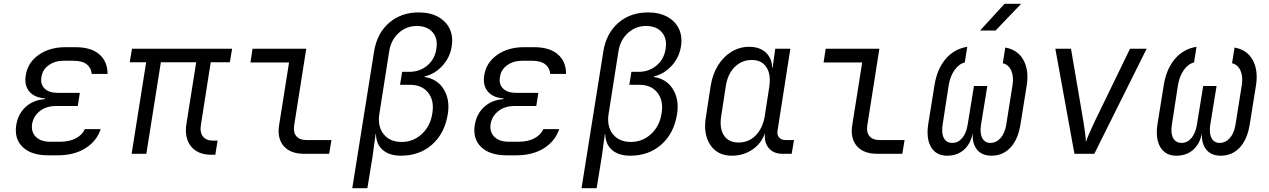

<svg xmlns="http://www.w3.org/2000/svg" viewBox="-20 -805 6640 1005"><path d="M282 8H232Q144 8 99 -35Q54 -78 65 -150Q74 -208 114 -245Q154 -282 215 -286V-290Q160 -294 133 -326.5Q106 -359 115 -412Q125 -477 182 -517.5Q239 -558 323 -558H375Q457 -558 500 -520.5Q543 -483 543 -418H460Q458 -449 434.5 -468Q411 -487 364 -487H313Q267 -487 234.5 -463.5Q202 -440 197 -402Q190 -365 213 -342Q236 -319 281 -319H398L387 -250H272Q222 -250 188.5 -223.5Q155 -197 148 -156Q142 -114 168 -88.5Q194 -63 244 -63H293Q343 -63 377 -81Q411 -99 424 -129H507Q486 -66 427 -29Q368 8 282 8Z M1086 5Q1015 5 979.5 -39.5Q944 -84 956 -158L1007 -479H822L746 0H669L745 -479H659L671 -550H1195L1183 -479H1083L1032 -154Q1025 -113 1042 -91Q1059 -69 1094 -69H1119L1107 5Z M1572 0Q1500 0 1465 -40.5Q1430 -81 1441 -150L1493 -478H1291L1302 -550H1583L1520 -150Q1514 -113 1531 -92.5Q1548 -72 1583 -72H1715L1703 0Z M1824 180 1938 -535Q1953 -630 2016 -685Q2079 -740 2172 -740Q2231 -740 2273 -717Q2315 -694 2334 -653.5Q2353 -613 2344 -560Q2335 -504 2296 -461Q2257 -418 2203 -405V-402Q2269 -392 2302.5 -338Q2336 -284 2324 -208Q2308 -107 2242 -48.5Q2176 10 2079 10Q2018 10 1983.5 -20Q1949 -50 1948 -103H1946L1930 15L1903 180ZM2082 -62Q2143 -62 2188 -103.5Q2233 -145 2243 -212Q2254 -278 2221.5 -319.5Q2189 -361 2127 -361H2074L2085 -429H2123Q2177 -429 2216.5 -462Q2256 -495 2264 -549Q2273 -603 2244.5 -636Q2216 -669 2161 -669Q2107 -669 2066.5 -632Q2026 -595 2017 -535L1966 -211Q1955 -145 1987.5 -103.5Q2020 -62 2082 -62Z M2682 8H2632Q2544 8 2499 -35Q2454 -78 2465 -150Q2474 -208 2514 -245Q2554 -282 2615 -286V-290Q2560 -294 2533 -326.5Q2506 -359 2515 -412Q2525 -477 2582 -517.5Q2639 -558 2723 -558H2775Q2857 -558 2900 -520.5Q2943 -483 2943 -418H2860Q2858 -449 2834.5 -468Q2811 -487 2764 -487H2713Q2667 -487 2634.5 -463.5Q2602 -440 2597 -402Q2590 -365 2613 -342Q2636 -319 2681 -319H2798L2787 -250H2672Q2622 -250 2588.5 -223.5Q2555 -197 2548 -156Q2542 -114 2568 -88.5Q2594 -63 2644 -63H2693Q2743 -63 2777 -81Q2811 -99 2824 -129H2907Q2886 -66 2827 -29Q2768 8 2682 8Z M3024 180 3138 -535Q3153 -630 3216 -685Q3279 -740 3372 -740Q3431 -740 3473 -717Q3515 -694 3534 -653.5Q3553 -613 3544 -560Q3535 -504 3496 -461Q3457 -418 3403 -405V-402Q3469 -392 3502.5 -338Q3536 -284 3524 -208Q3508 -107 3442 -48.5Q3376 10 3279 10Q3218 10 3183.5 -20Q3149 -50 3148 -103H3146L3130 15L3103 180ZM3282 -62Q3343 -62 3388 -103.5Q3433 -145 3443 -212Q3454 -278 3421.5 -319.5Q3389 -361 3327 -361H3274L3285 -429H3323Q3377 -429 3416.5 -462Q3456 -495 3464 -549Q3473 -603 3444.5 -636Q3416 -669 3361 -669Q3307 -669 3266.5 -632Q3226 -595 3217 -535L3166 -211Q3155 -145 3187.5 -103.5Q3220 -62 3282 -62Z M3810 10Q3736 10 3698 -46.5Q3660 -103 3675 -193L3700 -356Q3710 -417 3738.5 -463Q3767 -509 3809.5 -534.5Q3852 -560 3901 -560Q3956 -560 3988.5 -530Q4021 -500 4022 -450H4024L4038 -550H4117L4050 -121Q4046 -99 4058 -85.5Q4070 -72 4091 -72H4136L4124 0H4076Q4028 0 4003 -31Q3978 -62 3985 -110Q3966 -55 3919 -22.5Q3872 10 3810 10ZM3846 -59Q3899 -59 3935.5 -96Q3972 -133 3983 -197L4007 -353Q4016 -416 3991.5 -453.5Q3967 -491 3915 -491Q3862 -491 3825 -453.5Q3788 -416 3779 -353L3755 -197Q3745 -133 3769.5 -96Q3794 -59 3846 -59Z M4572 0Q4500 0 4465 -40.5Q4430 -81 4441 -150L4493 -478H4291L4302 -550H4583L4520 -150Q4514 -113 4531 -92.5Q4548 -72 4583 -72H4715L4703 0Z M4938 10Q4880 10 4853.5 -35Q4827 -80 4839 -157L4871 -356Q4884 -442 4929 -495.5Q4974 -549 5043 -560L5030 -478Q5000 -471 4977 -439Q4954 -407 4946 -360L4914 -152Q4907 -108 4920.5 -82.5Q4934 -57 4965 -57Q4995 -57 5016.5 -82.5Q5038 -108 5045 -152L5078 -355H5148L5115 -152Q5108 -108 5121.5 -82.5Q5135 -57 5164 -57Q5195 -57 5217.5 -82.5Q5240 -108 5247 -152L5280 -360Q5287 -405 5273 -436Q5259 -467 5229 -474L5242 -556Q5307 -545 5337 -491Q5367 -437 5354 -356L5322 -157Q5310 -77 5270 -33.5Q5230 10 5170 10Q5120 10 5094 -22Q5068 -54 5072 -108Q5060 -51 5025 -20.5Q4990 10 4938 10ZM5110 -645 5238 -785H5325L5191 -645Z M5604 0 5504 -550H5586L5651 -169Q5656 -138 5660 -108Q5664 -78 5664 -61Q5669 -78 5682 -108Q5695 -138 5710 -169L5895 -550H5982L5708 0Z M6138 10Q6080 10 6053.5 -35Q6027 -80 6039 -157L6071 -356Q6084 -442 6129 -495.5Q6174 -549 6243 -560L6230 -478Q6200 -471 6177 -439Q6154 -407 6146 -360L6114 -152Q6107 -108 6120.5 -82.5Q6134 -57 6165 -57Q6195 -57 6216.5 -82.5Q6238 -108 6245 -152L6278 -355H6348L6315 -152Q6308 -108 6321.5 -82.5Q6335 -57 6364 -57Q6395 -57 6417.5 -82.5Q6440 -108 6447 -152L6480 -360Q6487 -405 6473 -436Q6459 -467 6429 -474L6442 -556Q6507 -545 6537 -491Q6567 -437 6554 -356L6522 -157Q6510 -77 6470 -33.5Q6430 10 6370 10Q6320 10 6294 -22Q6268 -54 6272 -108Q6260 -51 6225 -20.5Q6190 10 6138 10Z"/></svg>

Font: JetBrains Mono NL Light
Style: Italic
Weight: 300
Italic angle: -9°
Designer: Philipp Nurullin, Konstantin Bulenkov
Foundry: JetBrains
Version: Version 2.304; ttfautohint (v1.8.4.7-5d5b)